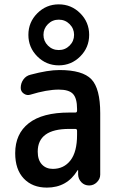

<svg xmlns="http://www.w3.org/2000/svg" viewBox="-20 -852 540 882"><path d="M297.9 -259.8Q153.3 -259.8 153.3 -155.3Q153.3 -117.2 172.4 -96.7Q191.4 -76.2 222.7 -76.2Q273.4 -76.2 303.7 -115.2Q334 -154.3 334 -232.4V-251Q334 -259.8 326.2 -259.8ZM195.3 9.8Q128.9 9.8 89.4 -31.7Q49.8 -73.2 49.8 -148.4Q49.8 -237.3 112.3 -286.1Q174.8 -335 297.9 -335H326.2Q334 -335 334 -343.8V-351.6Q334 -400.4 315.4 -420.4Q296.9 -440.4 250 -440.4Q195.3 -440.4 119.1 -417Q103.5 -412.1 89.4 -421.9Q75.2 -431.6 75.2 -448.2Q75.2 -469.7 87.4 -486.8Q99.6 -503.9 120.1 -508.8Q200.2 -530.3 252.9 -530.3Q359.4 -530.3 399.9 -487.8Q440.4 -445.3 440.4 -332V-49.8Q440.4 -30.3 425.3 -15.1Q410.2 0 389.6 0Q368.2 0 354 -14.6Q339.8 -29.3 338.9 -49.8V-69.3Q338.9 -70.3 337.9 -70.3Q335.9 -70.3 335.9 -69.3Q288.1 9.8 195.3 9.8ZM200.2 -642.6Q220.7 -622.1 250 -622.1Q279.3 -622.1 299.8 -642.6Q320.3 -663.1 320.3 -691.9Q320.3 -720.7 299.8 -741.2Q279.3 -761.7 250 -761.7Q220.7 -761.7 200.2 -741.2Q179.7 -720.7 179.7 -691.9Q179.7 -663.1 200.2 -642.6ZM151.4 -791Q192.4 -832 250 -832Q307.6 -832 348.6 -791Q389.6 -750 389.6 -691.9Q389.6 -633.8 348.6 -592.8Q307.6 -551.8 250 -551.8Q192.4 -551.8 151.4 -592.8Q110.4 -633.8 110.4 -691.9Q110.4 -750 151.4 -791Z"/></svg>

Font: Rounded Mgen+ 1m medium
Style: Regular
Weight: 500
Designer: [Source Han Sans]
Ryoko NISHIZUKA  (kana & ideographs); Paul D. Hunt (Latin, Greek & Cyrillic); Wenlong ZHANG  (bopomofo
Version: Version 1.059.20150602